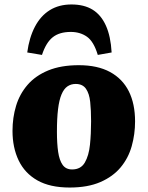

<svg xmlns="http://www.w3.org/2000/svg" viewBox="-20 -824 662 860"><path d="M292 16Q204 16 147.5 -16Q91 -48 63.5 -105.5Q36 -163 36 -238Q36 -297 52 -350Q68 -403 103.5 -444Q139 -485 196 -508.5Q253 -532 333 -532Q417 -532 473 -501.5Q529 -471 557 -415Q585 -359 585 -280Q585 -223 570 -169.5Q555 -116 520.5 -74.5Q486 -33 429.5 -8.5Q373 16 292 16ZM303 -65Q342 -65 360 -96Q378 -127 383 -176Q388 -225 388 -281Q388 -330 384 -367.5Q380 -405 365 -426.5Q350 -448 319 -448Q298 -448 282 -437Q266 -426 255.5 -401Q245 -376 240 -335Q235 -294 235 -233Q235 -181 240.5 -143.5Q246 -106 260.5 -85.5Q275 -65 303 -65ZM300 -804Q357 -804 395 -780.5Q433 -757 454.5 -709Q476 -661 480 -589L418 -578Q400 -638 369.5 -659.5Q339 -681 297 -681Q246 -681 216 -657Q186 -633 168 -578L102 -589Q111 -656 136.5 -704.5Q162 -753 203 -778.5Q244 -804 300 -804Z"/></svg>

Font: Literata 18pt ExtraBold
Style: Italic
Weight: 800
Italic angle: -2°
Designer: Latin by Veronika Burian and Jose Scaglione. Greek by Irene Vlachou. Cyrillic by Vera Evstafieva
Foundry: TypeTogether
Version: Version 3.103;gftools[0.9.29]